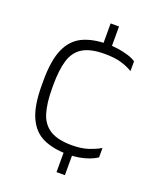

<svg xmlns="http://www.w3.org/2000/svg" viewBox="-160 -855 880 1076"><g transform="rotate(20 279.5 -317.5)"><path d="M335.2 10.8Q247.5 10.8 187.5 -17.2Q127.5 -45.3 96.7 -113.8Q65.8 -182.3 65.8 -302.3V-332Q65.8 -452 96.2 -520.5Q126.7 -589 186.7 -617.5Q246.7 -646 335.2 -646Q369.7 -646 401.3 -641Q433 -636 460.1 -627.5Q487.2 -619 506 -606.2V-548Q475.3 -566.5 436.3 -577.9Q397.3 -589.3 338.1 -589.3Q254.1 -589.3 207.8 -561.2Q161.5 -533 143.8 -474.7Q126.2 -416.4 126.2 -325.7V-308.7Q126.2 -218.8 144.2 -160.5Q162.3 -102.2 208.7 -73.6Q255 -45 338.2 -45Q396.5 -45 438.4 -59.3Q480.3 -73.7 506 -89.7V-33.2Q485.5 -19.7 458.8 -9.8Q432.2 0 400.9 5.4Q369.7 10.8 335.2 10.8ZM310.2 125.8V-15.2H360.2V125.8ZM310.2 -620V-761H360.2V-620Z"/></g></svg>

Font: Matangi Light
Style: Regular
Weight: 300
Designer: Prashant Pant
Foundry: The Graphic Ant
Version: Version 3.002